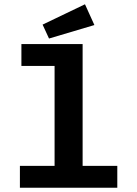

<svg xmlns="http://www.w3.org/2000/svg" viewBox="-20 -877 640 897"><path d="M73 0V-102H235V-569H80V-671H366V-102H528V0ZM209 -697 179 -762 377 -857 421 -760Z"/></svg>

Font: Inconsolata Expanded ExtraBold
Style: Regular
Weight: 800
Width: 7
Monospace: yes
Designer: Raph Levien, Cyreal, Brenton Simpson
Foundry: Raph Levien, Cyreal, Google
Version: Version 3.001; ttfautohint (v1.8.2.53-6de2)